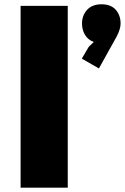

<svg xmlns="http://www.w3.org/2000/svg" viewBox="-20 -867 577 887"><path d="M293 -839.8V0H75.2V-839.8ZM537.1 -757.8Q537.1 -733.4 519 -698.2L437 -550.8L357.9 -596.2L390.1 -650.9L413.1 -672.9Q385.7 -683.6 372.3 -706.5Q358.9 -729.5 358.9 -757.8Q358.9 -796.4 382.6 -821.8Q406.2 -847.2 449.2 -847.2Q492.2 -847.2 514.6 -822Q537.1 -796.9 537.1 -757.8Z"/></svg>

Font: Sinkin Sans 900 X Black
Style: Regular
Weight: 950
Designer: Keith Bates
Foundry: K-Type
Version: Sinkin Sans (version 1.0)  by Keith Bates   •   © 2014   www